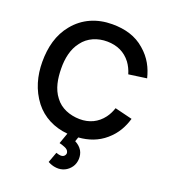

<svg xmlns="http://www.w3.org/2000/svg" viewBox="-177 -891 1114 1267"><g transform="rotate(20 380.5 -257.5)"><path d="M565.6 -182.3C526 -129.2 468.8 -102.1 401 -103.1C332.3 -104.2 266.7 -129.2 228.1 -182.3C185.4 -236.5 175 -306.2 174 -375C172.9 -444.8 186.5 -515.6 228.1 -567.7C266.7 -620.8 332.3 -647.9 401 -646.9C469.8 -645.8 525 -620.8 565.6 -567.7C582.3 -544.8 594.8 -518.8 603.1 -490.6L729.2 -508.3C712.5 -576 682.3 -637.5 620.8 -689.6C559.4 -743.8 482.3 -765.6 392.7 -765.6C285.4 -765.6 191.7 -726 126 -644.8C64.6 -570.8 41.7 -477.1 41.7 -375C41.7 -278.1 66.7 -184.4 127.1 -106.3C182.3 -35.4 264.6 6.2 359.4 14.6L332.3 90.6C365.6 100 392.7 107.3 399 129.2C402.1 138.5 400 145.8 394.8 153.1C389.6 161.5 379.2 165.6 367.7 165.6C358.3 165.6 347.9 162.5 334.4 158.3L307.3 232.3C325 241.7 343.8 249 366.7 251C408.3 255.2 445.8 237.5 469.8 203.1C491.7 171.9 494.8 122.9 475 88.5C462.5 67.7 443.8 53.1 425 43.8L435.4 13.5C505.2 8.3 568.8 -13.5 621.9 -59.4C678.1 -107.3 706.2 -162.5 724 -221.9L601 -252.1C592.7 -227.1 581.2 -203.1 565.6 -182.3Z"/></g></svg>

Font: Manrope3 Bold
Style: Regular
Weight: 700
Designer: Mikhail Sharanda
Foundry: Mikhail Sharanda
Version: Version 3.000;PS 003.000;hotconv 1.0.88;makeotf.lib2.5.64775